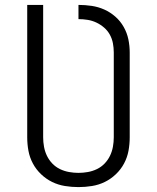

<svg xmlns="http://www.w3.org/2000/svg" viewBox="-20 -755 640 783"><path d="M300 8Q272 8 244.5 3.5Q217 -1 192.5 -13Q168 -25 147.5 -44.5Q127 -64 114 -88.5Q101 -113 96 -140Q91 -167 91 -195V-735H156V-195Q156 -176 159.5 -156.5Q163 -137 171.5 -119.5Q180 -102 193.5 -88Q207 -74 224.5 -65.5Q242 -57 261.5 -53.5Q281 -50 300 -50Q319 -50 338.5 -53.5Q358 -57 375.5 -65.5Q393 -74 406.5 -88Q420 -102 428.5 -119.5Q437 -137 440.5 -156.5Q444 -176 444 -195V-541Q444 -560 440.5 -578.5Q437 -597 428 -613.5Q419 -630 404.5 -642.5Q390 -655 373 -663Q356 -671 337.5 -674Q319 -677 300 -677V-735Q327 -735 354 -731Q381 -727 405.5 -716Q430 -705 450.5 -687Q471 -669 484.5 -645Q498 -621 503.5 -594.5Q509 -568 509 -541V-195Q509 -167 504 -140Q499 -113 486 -88.5Q473 -64 452.5 -44.5Q432 -25 407.5 -13Q383 -1 355.5 3.5Q328 8 300 8Z"/></svg>

Font: Iosevka Curly Light Extended
Style: Regular
Weight: 300
Width: 7
Monospace: yes
Designer: Belleve Invis
Foundry: Belleve Invis
Version: Version 11.1.0; ttfautohint (v1.8.3)